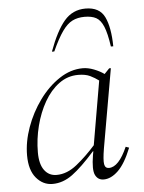

<svg xmlns="http://www.w3.org/2000/svg" viewBox="-52 -749 600 801"><g transform="rotate(-5 248.0 -348.5)"><path d="M136 10Q96 10 68 -23Q40 -56 40 -118Q40 -175 61.5 -235Q83 -295 120 -346Q157 -397 204.5 -428.5Q252 -460 303 -460Q325 -460 349.5 -450.5Q374 -441 392 -428L413 -450H420L362 -119Q354 -71 357 -53.5Q360 -36 376 -36Q417 -36 453 -118L467 -113Q441 -48 411 -19Q381 10 350 10Q326 10 315 -12Q304 -34 314 -95L317 -111H315Q260 -49 220 -19.5Q180 10 136 10ZM86 -126Q86 -77 105 -51.5Q124 -26 156 -26Q200 -26 241.5 -59.5Q283 -93 321 -136L367 -403Q351 -415 331.5 -424.5Q312 -434 281 -434Q237 -434 201 -407.5Q165 -381 139.5 -336.5Q114 -292 100 -237Q86 -182 86 -126ZM181 -540Q212 -625 247 -666Q282 -707 336 -707Q395 -707 416 -663Q437 -619 438 -540H428Q420 -596 408 -624.5Q396 -653 377.5 -663Q359 -673 329 -673Q300 -673 278 -662Q256 -651 235.5 -622Q215 -593 191 -540Z"/></g></svg>

Font: Spectral ExtraLight
Style: Italic
Weight: 275
Italic angle: -10°
Designer: Jean-Baptiste Levee
Foundry: Production Type
Version: Version 2.001